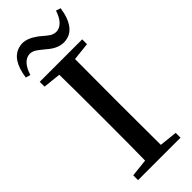

<svg xmlns="http://www.w3.org/2000/svg" viewBox="-303 -982 1018 1018"><g transform="rotate(-45 206.0 -473.5)"><path d="M376 -943.4 402.3 -934.6Q380.9 -794.9 286.1 -793.9Q244.1 -793.9 201.2 -829.1Q200.2 -830.1 199.2 -831.1Q157.2 -865.2 153.3 -867.2Q133.8 -879.9 115.2 -879.9Q63.5 -877.9 38.1 -797.9L11.7 -805.7Q28.3 -923.8 100.6 -943.4Q113.3 -947.3 127 -947.3Q165 -947.3 208 -916Q209 -915 211.9 -913.1Q213.9 -912.1 214.8 -911.1Q254.9 -877 263.7 -872.1Q281.2 -862.3 297.9 -862.3Q349.6 -864.3 376 -943.4ZM366.2 -737.3V-701.2L265.6 -690.4Q264.6 -592.8 264.6 -393.6V-342.8Q264.6 -144.5 265.6 -46.9L366.2 -36.1V0H47.9V-36.1L147.5 -46.9Q149.4 -144.5 149.4 -342.8V-393.6Q149.4 -592.8 147.5 -690.4L47.9 -701.2V-737.3Z"/></g></svg>

Font: GenYoMin JP SemiBold
Style: Regular
Weight: 600
Version: Version 1.001;PS 1;hotconv 16.6.51;makeotf.lib2.5.65220 DEVE